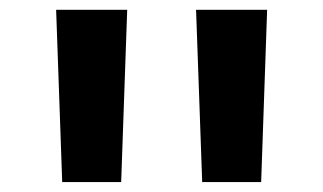

<svg xmlns="http://www.w3.org/2000/svg" viewBox="-20 -750 660 392"><path d="M107 -378.3 94.6 -730H239.7L227.4 -378.3ZM392.8 -378.3 380.3 -730H525.4L513.2 -378.3Z"/></svg>

Font: Monaspace Xenon Var
Style: Regular
Weight: 400
Designer: Riley Cran and the Lettermatic Team
Version: Version 1.000 (Monaspace Xenon Var)